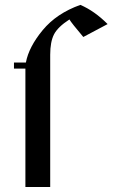

<svg xmlns="http://www.w3.org/2000/svg" viewBox="-20 -751 452 771"><path d="M181.6 -531.2C181.6 -565.8 186.7 -592.9 196.8 -612.8C206.9 -632.6 227.5 -652.7 258.8 -672.9C264 -663.7 282.6 -640.3 314.5 -602.5L412.1 -654.3C377 -689.5 340.5 -715.2 302.7 -731.4C238.9 -708.7 188.5 -674.8 151.4 -629.9C114.3 -585 91.8 -541.7 84 -500H36.1V-475.6H82V0H181.6Z"/></svg>

Font: TriodPostnaja
Style: Medium
Weight: 500
Version: 20110805; ttfautohint (v0.96) -l 8 -r 50 -G 200 -x 14 -w "G"